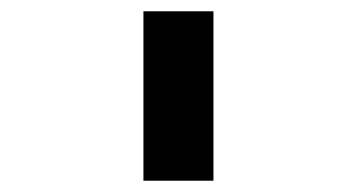

<svg xmlns="http://www.w3.org/2000/svg" viewBox="-20 -850 640 340"><path d="M234 -530V-830H358V-530Z"/></svg>

Font: Tiny
Style: Bold
Weight: 700
Monospace: yes
Designer: Philipp Nurullin, Konstantin Bulenkov
Foundry: JetBrains
Version: Version 2.251; ttfautohint (v1.8.4.7-5d5b)